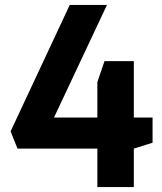

<svg xmlns="http://www.w3.org/2000/svg" viewBox="-20 -760 659 779"><path d="M375 -1V-157H51L23 -227L263 -740H414L199 -283H375V-427L404 -512H523V-283H599V-181L523 -157V-1Z"/></svg>

Font: Exo Thin
Style: Bold
Weight: 700
Version: Version 2.000